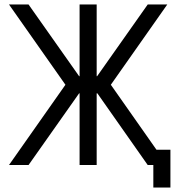

<svg xmlns="http://www.w3.org/2000/svg" viewBox="-20 -734 798 854"><path d="M410 0V-319H413L637 0H662V100H738V-68H676L473 -357L724 -714H637L412 -395H410V-714H334V-395H332L107 -714H20L271 -357L20 0H107L332 -319H334V0Z"/></svg>

Font: Non Bureau Light
Style: Regular
Weight: 300
Designer: Jona Saucedo
Foundry: Non Foundry
Version: Version 1.000;FEAKit 1.0